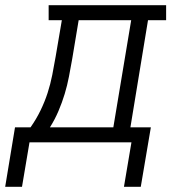

<svg xmlns="http://www.w3.org/2000/svg" viewBox="-67 -550 687 742"><path d="M-47 172 -9 -58H51Q73 -89 89.5 -123Q106 -157 117 -191Q128 -225 135 -260.5Q142 -296 148 -331L172 -472H121V-530H575V-472H505L437 -58H516L477 172H412L441 0H47L18 172ZM126 -58H371L440 -472H237L212 -322Q206 -288 199.5 -254Q193 -220 183 -187Q173 -154 159 -121Q145 -88 126 -58Z"/></svg>

Font: Iosevka Curly Slab LtExObl
Style: Regular
Weight: 300
Width: 7
Italic angle: -9°
Monospace: yes
Designer: Belleve Invis
Foundry: Belleve Invis
Version: Version 11.1.0; ttfautohint (v1.8.3)